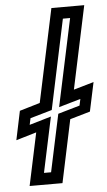

<svg xmlns="http://www.w3.org/2000/svg" viewBox="-89 -785 457 821"><g transform="rotate(-5 140.0 -375.0)"><path d="M4.5 0 52.5 -226 -35 -200 -9 -324 78.5 -350 163.5 -750H304.5L229 -394L315.5 -419L289 -294.5L202.5 -269.5L145.5 0ZM70.5 -50.5H101L153.5 -297L247 -324L253 -352L159.5 -325L239.5 -700.5H208.5L127 -315.5L33.5 -288.5L27.5 -260.5L121 -288Z"/></g></svg>

Font: Tourney Expanded SemiBold
Style: Italic
Weight: 600
Width: 7
Italic angle: -12°
Designer: Tyler Finck
Foundry: Etcetera Type Co
Version: Version 1.010; ttfautohint (v1.8.3)